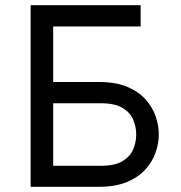

<svg xmlns="http://www.w3.org/2000/svg" viewBox="-20 -720 696 740"><path d="M118 -618V-700H522V-618ZM98 0V-700H185V-404H361Q425 -404 469.2 -385.8Q513.5 -367.5 540.5 -337.5Q567.5 -307.5 579.8 -272Q592 -236.5 592 -202Q592 -168 579.8 -132.5Q567.5 -97 540.5 -67Q513.5 -37 469.2 -18.5Q425 0 361 0ZM185 -81H369Q423 -81 452.5 -99Q482 -117 493.5 -144.8Q505 -172.5 505 -202Q505 -231 493.5 -258.5Q482 -286 452.5 -304Q423 -322 369 -322H185Z"/></svg>

Font: Overpass
Style: Regular
Weight: 400
Designer: Delve Withrington, Dave Bailey, Thomas Jockin
Foundry: Delve Fonts LLC
Version: Version 4.000